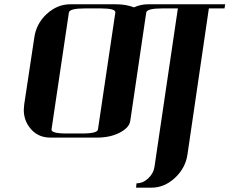

<svg xmlns="http://www.w3.org/2000/svg" viewBox="-20 -635 1059 886"><path d="M89.8 -127.9Q89.8 -136.2 91.8 -153.8L138.2 -460.9Q147 -525.4 194.8 -569.8Q244.1 -615.2 303.2 -615.2H517.1Q561 -615.2 598.1 -601.1Q630.4 -615.2 661.1 -615.2H1019L1016.1 -596.2H943.8L845.2 77.1Q836.4 140.1 787.1 186Q738.3 231 679.2 231H607.9L609.9 210.9Q639.6 210.9 664.1 188Q688.5 165 692.9 134.8L800.8 -596.2H729Q657.7 -596.2 654.8 -577.1L581.1 -77.1Q576.7 -45.4 530.8 -22Q487.3 0 426.8 0H212.9Q152.8 0 118.2 -44.9Q89.8 -80.6 89.8 -127.9ZM217.8 -38.1Q214.8 -19 287.1 -19H358.9Q430.7 -19 432.1 -38.1L512.2 -577.1Q515.1 -596.2 443.8 -596.2H372.1Q300.8 -596.2 297.9 -577.1Z"/></svg>

Font: Hjet
Style: Italic
Weight: 400
Designer: T. Christopher White
Version: Version 1.2